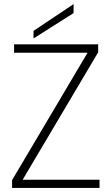

<svg xmlns="http://www.w3.org/2000/svg" viewBox="-20 -919 546 939"><path d="M460 -702.1V-663.1L90.8 -40H466.8V0H39.1V-38.1L408.2 -661.1H48.8V-702.1ZM144 -768.1 339.8 -898.9V-855L144 -731Z"/></svg>

Font: SVN-Poppins ExtraLight
Style: Regular
Weight: 200
Designer: Ninad Kale (Devanagari), Jonny Pinhorn (Latin)
Foundry: Indian Type Foundry
Version: Version 3.002 2017